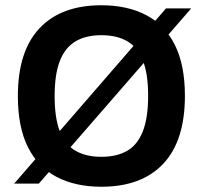

<svg xmlns="http://www.w3.org/2000/svg" viewBox="-20 -699 772 731"><path d="M34 0 612 -667H708L128 0ZM366 12Q267 12 195.5 -25.5Q124 -63 86 -139.5Q48 -216 48 -333Q48 -504 130.5 -591.5Q213 -679 366 -679Q465 -679 536.5 -641.5Q608 -604 646 -527.5Q684 -451 684 -334Q684 -163 601.5 -75.5Q519 12 366 12ZM366 -102Q425 -102 464.5 -125Q504 -148 524 -199.5Q544 -251 544 -334Q544 -418 524 -468.5Q504 -519 464.5 -542Q425 -565 366 -565Q307 -565 267.5 -541.5Q228 -518 208 -467.5Q188 -417 188 -333Q188 -249 208 -198.5Q228 -148 267.5 -125Q307 -102 366 -102Z"/></svg>

Font: Maven Pro SemiBold
Style: Regular
Weight: 600
Designer: Joe Prince
Foundry: Joe Prince
Version: Version 2.103